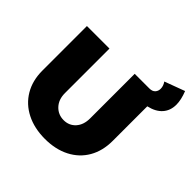

<svg xmlns="http://www.w3.org/2000/svg" viewBox="-214 -1046 1253 1253"><g transform="rotate(45 412.0 -420.0)"><path d="M824 -751Q824 -696 791.5 -659.5Q759 -623 697 -609V-290Q697 -198 657.5 -129.5Q618 -61 545 -23.5Q472 14 375 14Q277 14 203 -23.5Q129 -61 88.5 -129.5Q48 -198 48 -290V-701H256V-290Q256 -231 290 -195Q324 -159 375 -159Q425 -159 457 -194.5Q489 -230 489 -290V-701H624Q651 -701 664.5 -715.5Q678 -730 678 -752Q678 -778 661 -802L801 -854Q824 -796 824 -751Z"/></g></svg>

Font: #9Slide03 Montserrat ExtraBold
Style: Regular
Weight: 800
Designer: Julieta Ulanovsky
Foundry: Julieta Ulanovsky
Version: Version 6.001